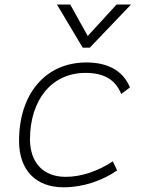

<svg xmlns="http://www.w3.org/2000/svg" viewBox="-20 -796 626 826"><path d="M263.2 -35.2C167 -35.2 109.9 -94.7 108.9 -195.8C109.4 -368.7 204.1 -482.4 347.7 -482.4C423.3 -482.4 475.6 -456.5 501.5 -391.6L539.1 -419.9C509.8 -490.7 445.8 -527.3 351.6 -527.3C176.8 -527.3 62 -393.6 62 -189.9C62 -64.5 133.3 9.8 253.9 9.8C337.9 9.8 420.9 -19 483.9 -63L465.3 -102.1C405.3 -61.5 331.5 -35.2 263.2 -35.2ZM335.9 -590.8H366.2L543.5 -776.4H481.4L357.4 -641.1L282.2 -776.4H225.1Z"/></svg>

Font: Cascadia Code PL ExtraLight
Style: Italic
Weight: 200
Italic angle: -10°
Monospace: yes
Designer: Aaron Bell
Foundry: Saja Typeworks
Version: Version 2404.023